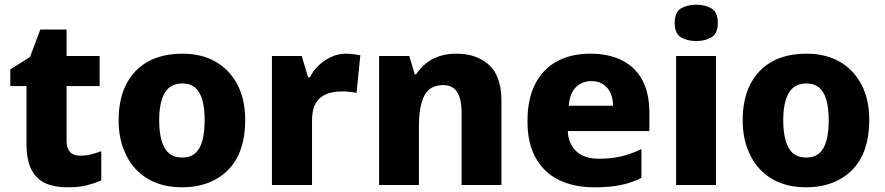

<svg xmlns="http://www.w3.org/2000/svg" viewBox="-20 -789 3773 819"><path d="M321 -125Q347 -125 368.5 -130.5Q390 -136 412 -144V-19Q383 -7 350 1.5Q317 10 266 10Q213 10 174.5 -7Q136 -24 114.5 -64.5Q93 -105 93 -177V-422H24V-493L108 -546L152 -663H264V-550H405V-422H264V-189Q264 -157 278.5 -141Q293 -125 321 -125Z M1026 -276Q1026 -209 1008 -155.5Q990 -102 954.5 -65.5Q919 -29 869 -9.5Q819 10 755 10Q696 10 646.5 -9Q597 -28 561.5 -65Q526 -102 506 -155.5Q486 -209 486 -276Q486 -367 519 -430.5Q552 -494 612.5 -527Q673 -560 759 -560Q839 -560 898.5 -526.5Q958 -493 992 -429.5Q1026 -366 1026 -276ZM659 -276Q659 -226 669 -190Q679 -154 700.5 -135.5Q722 -117 757 -117Q792 -117 813 -135.5Q834 -154 843.5 -190Q853 -226 853 -276Q853 -326 843.5 -361Q834 -396 813 -414.5Q792 -433 757 -433Q707 -433 683 -393Q659 -353 659 -276Z M1456 -560Q1473 -560 1490 -557.5Q1507 -555 1517 -553L1501 -393Q1490 -395 1475 -397Q1460 -399 1435 -399Q1414 -399 1392 -394Q1370 -389 1351.5 -376Q1333 -363 1322 -339Q1311 -315 1311 -275V0H1140V-550H1267L1294 -460H1302Q1316 -488 1340 -510.5Q1364 -533 1393.5 -546.5Q1423 -560 1456 -560Z M1927 -560Q2013 -560 2066 -512Q2119 -464 2119 -358V0H1949V-307Q1949 -367 1930 -396.5Q1911 -426 1871 -426Q1813 -426 1790 -381Q1767 -336 1767 -250V0H1597V-550H1726L1749 -472H1755Q1773 -499 1797 -518.5Q1821 -538 1853.5 -549Q1886 -560 1927 -560Z M2498 -560Q2577 -560 2633.5 -531.5Q2690 -503 2720 -447Q2750 -391 2750 -308V-230H2402Q2404 -177 2437.5 -144.5Q2471 -112 2535 -112Q2586 -112 2628 -121.5Q2670 -131 2716 -153V-30Q2676 -10 2629.5 0Q2583 10 2514 10Q2431 10 2367 -20Q2303 -50 2266.5 -113Q2230 -176 2230 -271Q2230 -368 2263.5 -432Q2297 -496 2357 -528Q2417 -560 2498 -560ZM2504 -443Q2463 -443 2437 -417.5Q2411 -392 2406 -338H2595Q2595 -368 2584.5 -391.5Q2574 -415 2553.5 -429Q2533 -443 2504 -443Z M3034 -550V0H2864V-550ZM2950 -769Q2988 -769 3015 -753Q3042 -737 3042 -691Q3042 -646 3015 -630Q2988 -614 2950 -614Q2911 -614 2884.5 -630Q2858 -646 2858 -691Q2858 -737 2884.5 -753Q2911 -769 2950 -769Z M3688 -276Q3688 -209 3670 -155.5Q3652 -102 3616.5 -65.5Q3581 -29 3531 -9.5Q3481 10 3417 10Q3358 10 3308.5 -9Q3259 -28 3223.5 -65Q3188 -102 3168 -155.5Q3148 -209 3148 -276Q3148 -367 3181 -430.5Q3214 -494 3274.5 -527Q3335 -560 3421 -560Q3501 -560 3560.5 -526.5Q3620 -493 3654 -429.5Q3688 -366 3688 -276ZM3321 -276Q3321 -226 3331 -190Q3341 -154 3362.5 -135.5Q3384 -117 3419 -117Q3454 -117 3475 -135.5Q3496 -154 3505.5 -190Q3515 -226 3515 -276Q3515 -326 3505.5 -361Q3496 -396 3475 -414.5Q3454 -433 3419 -433Q3369 -433 3345 -393Q3321 -353 3321 -276Z"/></svg>

Font: Noto Sans Hebrew Thin ExtraBold
Style: Regular
Weight: 800
Version: Version 3.001